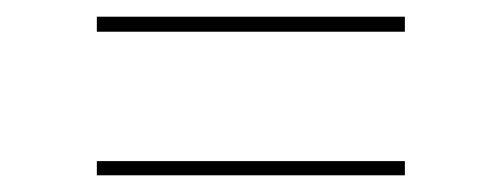

<svg xmlns="http://www.w3.org/2000/svg" viewBox="-20 -362 600 230"><path d="M96 -324V-342H465V-324ZM96 -152V-169H465V-152Z"/></svg>

Font: Hanken Grotesk Thin
Style: Italic
Weight: 250
Italic angle: -8°
Designer: Alfredo Marco Pradil
Foundry: Hanken Design Co.
Version: Version 3.013